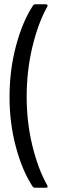

<svg xmlns="http://www.w3.org/2000/svg" viewBox="-20 -783 301 907"><path d="M134 98Q85 23 55 -89Q25 -201 25 -325Q25 -451 55.5 -566Q86 -681 136 -757Q140 -763 148 -763H196Q202 -763 204 -759.5Q206 -756 203 -751Q160 -674 133 -561.5Q106 -449 106 -326Q106 -205 133 -94.5Q160 16 203 92Q205 96 205 98Q205 104 196 104H146Q139 104 134 98Z"/></svg>

Font: Barlow
Style: Regular
Weight: 400
Designer: Jeremy Tribby
Foundry: Tribby Type
Version: Version 1.408;December 10, 2018;FontCreator 11.5.0.2430 64-b